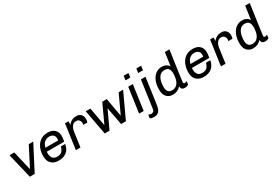

<svg xmlns="http://www.w3.org/2000/svg" viewBox="91 -1973 4965 3413"><g transform="rotate(-30 2573.5 -267.0)"><path d="M233 -120H237L438 -511H530L265 0H165L43 -511H142Z M1019 -344Q1019 -309 1006 -234H649Q647 -212 647 -202Q647 -139 676 -102Q705 -65 768 -65Q841 -65 872 -105Q903 -145 911 -190H1000Q987 -96 923.5 -43Q860 10 758 10H754Q662 10 607.5 -43Q553 -96 553 -193Q553 -282 583.5 -357Q614 -432 675.5 -476.5Q737 -521 826 -521H833Q918 -521 968.5 -474Q1019 -427 1019 -344ZM662 -307H924Q927 -327 927 -343Q927 -393 897 -419.5Q867 -446 818 -446Q760 -446 719.5 -411Q679 -376 662 -307Z M1544 -389Q1544 -354 1533 -323H1450Q1454 -343 1454 -358Q1454 -391 1432.5 -418.5Q1411 -446 1369 -446Q1316 -446 1285.5 -404Q1255 -362 1247 -305L1204 0H1110L1182 -511H1252V-435Q1256 -445 1274 -465Q1292 -485 1328 -503Q1364 -521 1416 -521Q1477 -521 1510.5 -484.5Q1544 -448 1544 -389Z M1770 -137H1774L1947 -511H2039L2106 -137H2110L2283 -511H2375L2137 0H2039L1971 -357H1967L1801 0H1703L1607 -511H1703Z M2593 -633H2495L2507 -720H2605ZM2502 0H2408L2480 -511H2574Z M2853 -633H2755L2767 -720H2865ZM2760 15Q2747 106 2713.5 146Q2680 186 2612 186Q2590 186 2567 181Q2544 176 2530 167L2539 97Q2551 103 2568.5 107.5Q2586 112 2597 112Q2621 112 2639 98Q2657 84 2662 44L2740 -511H2834Z M3313 -446 3352 -720H3446L3425 -576Q3417 -520 3387.5 -316Q3358 -112 3358 -92Q3358 -79 3365 -72Q3372 -65 3382 -65Q3393 -65 3406.5 -69.5Q3420 -74 3429 -79L3420 -10Q3407 -2 3387 4Q3367 10 3343 10Q3267 10 3267 -65Q3198 10 3102 10Q3023 10 2975.5 -40.5Q2928 -91 2928 -190Q2928 -294 2960.5 -369Q2993 -444 3048 -482.5Q3103 -521 3170 -521Q3220 -521 3257 -500.5Q3294 -480 3313 -446ZM3027 -269Q3021 -229 3021 -193Q3021 -131 3046.5 -98Q3072 -65 3130 -65Q3191 -65 3230.5 -108Q3270 -151 3283 -222Q3292 -272 3292 -315Q3292 -378 3267 -412Q3242 -446 3183 -446Q3113 -446 3075.5 -395.5Q3038 -345 3027 -269Z M3997 -344Q3997 -309 3984 -234H3627Q3625 -212 3625 -202Q3625 -139 3654 -102Q3683 -65 3746 -65Q3819 -65 3850 -105Q3881 -145 3889 -190H3978Q3965 -96 3901.5 -43Q3838 10 3736 10H3732Q3640 10 3585.5 -43Q3531 -96 3531 -193Q3531 -282 3561.5 -357Q3592 -432 3653.5 -476.5Q3715 -521 3804 -521H3811Q3896 -521 3946.5 -474Q3997 -427 3997 -344ZM3640 -307H3902Q3905 -327 3905 -343Q3905 -393 3875 -419.5Q3845 -446 3796 -446Q3738 -446 3697.5 -411Q3657 -376 3640 -307Z M4522 -389Q4522 -354 4511 -323H4428Q4432 -343 4432 -358Q4432 -391 4410.5 -418.5Q4389 -446 4347 -446Q4294 -446 4263.5 -404Q4233 -362 4225 -305L4182 0H4088L4160 -511H4230V-435Q4234 -445 4252 -465Q4270 -485 4306 -503Q4342 -521 4394 -521Q4455 -521 4488.5 -484.5Q4522 -448 4522 -389Z M4962 -446 5001 -720H5095L5074 -576Q5066 -520 5036.5 -316Q5007 -112 5007 -92Q5007 -79 5014 -72Q5021 -65 5031 -65Q5042 -65 5055.5 -69.5Q5069 -74 5078 -79L5069 -10Q5056 -2 5036 4Q5016 10 4992 10Q4916 10 4916 -65Q4847 10 4751 10Q4672 10 4624.5 -40.5Q4577 -91 4577 -190Q4577 -294 4609.5 -369Q4642 -444 4697 -482.5Q4752 -521 4819 -521Q4869 -521 4906 -500.5Q4943 -480 4962 -446ZM4676 -269Q4670 -229 4670 -193Q4670 -131 4695.5 -98Q4721 -65 4779 -65Q4840 -65 4879.5 -108Q4919 -151 4932 -222Q4941 -272 4941 -315Q4941 -378 4916 -412Q4891 -446 4832 -446Q4762 -446 4724.5 -395.5Q4687 -345 4676 -269Z"/></g></svg>

Font: Chivo
Style: Italic
Weight: 400
Italic angle: -8.05°
Designer: Hector Gatti
Foundry: Omnibus-Type
Version: Version 1.007